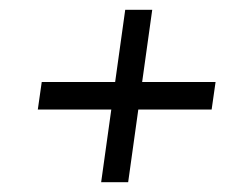

<svg xmlns="http://www.w3.org/2000/svg" viewBox="-20 -545 493 391"><path d="M65 -378H419L411 -322H57ZM235 -525H290L241 -174H186Z"/></svg>

Font: Pathway Extreme Condensed Light
Style: Italic
Weight: 300
Width: 3
Italic angle: -8°
Version: Version 1.001;gftools[0.9.26]